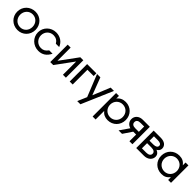

<svg xmlns="http://www.w3.org/2000/svg" viewBox="469 -2324 4275 4275"><g transform="rotate(45 2607.0 -186.0)"><path d="M37 -274C37 -112 165 13 330 13C491 13 614 -111 614 -273C614 -437 491 -562 330 -562C163 -562 37 -439 37 -274ZM329 -73C217 -73 132 -159 132 -274C132 -388 215 -476 324 -476C437 -476 520 -390 520 -273C520 -158 438 -73 329 -73Z M1151 -168C1102 -100 1054 -73 984 -73C872 -73 784 -161 784 -275C784 -389 869 -476 981 -476C1056 -476 1114 -442 1151 -377H1256C1212 -492 1108 -562 982 -562C818 -562 689 -436 689 -276C689 -114 820 13 987 13C1109 13 1199 -48 1257 -168Z M1352 0H1446L1751 -417V0H1844V-549H1750L1445 -133V-549H1352Z M1964 0H2058V-464H2255V-549H1964Z M2391 190H2491L2809 -549H2705L2537 -139L2381 -549H2276L2485 -29Z M2876 190H2970V-80C3019 -18 3085 13 3168 13C3331 13 3454 -111 3454 -275C3454 -439 3332 -562 3170 -562C3082 -562 3011 -528 2966 -465V-549H2876ZM3163 -73C3050 -73 2964 -160 2964 -274C2964 -388 3049 -476 3159 -476C3275 -476 3359 -391 3359 -273C3359 -159 3274 -73 3163 -73Z M3845 -296H3731C3660 -296 3621 -326 3621 -380C3621 -435 3660 -464 3731 -464H3845ZM3503 0H3612L3754 -211H3845V0H3939V-549H3716C3605 -549 3526 -479 3526 -380C3526 -303 3576 -241 3655 -219Z M4059 0H4303C4418 0 4501 -71 4501 -168C4501 -225 4468 -269 4406 -292C4446 -309 4477 -354 4477 -397C4477 -492 4403 -549 4281 -549H4059ZM4153 -325V-464H4273C4348 -464 4387 -441 4387 -397C4387 -351 4346 -325 4273 -325ZM4153 -85V-248H4287C4365 -248 4407 -220 4407 -168C4407 -115 4363 -85 4287 -85Z M4573 -273C4573 -108 4696 13 4862 13C4950 13 5007 -16 5064 -88V0H5154V-549H5064V-460C5012 -531 4950 -562 4859 -562C4695 -562 4573 -439 4573 -273ZM4668 -274C4668 -387 4754 -476 4863 -476C4978 -476 5062 -391 5062 -275C5062 -159 4979 -73 4868 -73C4755 -73 4668 -160 4668 -274Z"/></g></svg>

Font: Involve Medium
Style: Regular
Weight: 500
Designer: Stefan Peev
Foundry: Context Ltd.
Version: Version 1.001